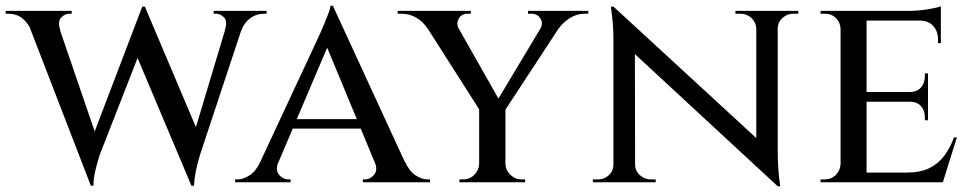

<svg xmlns="http://www.w3.org/2000/svg" viewBox="-33 -638 3396 672"><path d="M51 -594H156L309 -147L285 12ZM474 -615 486 -531 316 -96Q316 -96 311 -79.5Q306 -63 300 -38Q294 -13 294 12H285L263 -85L465 -615ZM474 -615 668 -157 637 12 430 -479ZM832 -594 667 -96Q667 -96 662 -78.5Q657 -61 652 -36.5Q647 -12 646 12H637L620 -84L773 -594ZM754 -532Q764 -563 751.5 -576.5Q739 -590 723 -590H715V-600H900V-590Q900 -590 896.5 -590Q893 -590 893 -590Q864 -590 842.5 -574Q821 -558 812 -532ZM178 -532H76Q65 -558 45 -574Q25 -590 -5 -590Q-5 -590 -9 -590Q-13 -590 -13 -590V-600H218V-590H210Q194 -590 181 -576.5Q168 -563 178 -532Z M1132 -618 1414 -6H1305L1101 -498ZM941 -71Q930 -42 944 -26Q958 -10 976 -10H984V0H790V-10Q790 -10 794 -10Q798 -10 798 -10Q818 -10 840 -24Q862 -38 878 -71ZM1132 -618 1138 -532 913 -3H846L1082 -509Q1083 -511 1089 -524.5Q1095 -538 1102.5 -556Q1110 -574 1116.5 -591Q1123 -608 1124 -618ZM1240 -221V-188H978V-221ZM1279 -71H1385Q1400 -38 1422 -24Q1444 -10 1464 -10Q1464 -10 1468 -10Q1472 -10 1472 -10V0H1237V-10H1245Q1262 -10 1276 -26Q1290 -42 1279 -71Z M1538 -599 1724 -271 1652 -243 1425 -599ZM1736 -263V0H1644V-262ZM1895 -599H1962L1728 -242L1687 -252ZM1858 -537Q1869 -556 1858.5 -573Q1848 -590 1827 -590Q1827 -590 1821 -590Q1815 -590 1815 -590V-600H2026V-590H2014Q1986 -590 1962 -575Q1938 -560 1924 -540ZM1573 -537 1462 -540Q1447 -563 1423.5 -576.5Q1400 -590 1371 -590H1359V-600H1615V-590Q1615 -590 1609.5 -590Q1604 -590 1604 -590Q1582 -590 1572.5 -572.5Q1563 -555 1573 -537ZM1647 -64V0H1575V-10Q1576 -10 1581.5 -10Q1587 -10 1587 -10Q1611 -10 1627 -26Q1643 -42 1644 -64ZM1733 -64H1736Q1737 -42 1753.5 -26Q1770 -10 1793 -10Q1793 -10 1799 -10Q1805 -10 1805 -10V0H1733Z M2114 -615 2679 -95 2689 14 2125 -508ZM2117 -62V0H2042V-10Q2042 -10 2050.5 -10Q2059 -10 2059 -10Q2082 -10 2098 -25Q2114 -40 2114 -62ZM2190 -62Q2190 -40 2206.5 -25Q2223 -10 2245 -10Q2245 -10 2253.5 -10Q2262 -10 2262 -10V0H2187V-62ZM2114 -615 2189 -527 2190 0H2114V-493Q2114 -544 2109.5 -579.5Q2105 -615 2105 -615ZM2689 -600V-111Q2689 -78 2691 -49.5Q2693 -21 2695.5 -3.5Q2698 14 2698 14H2689L2614 -75V-600ZM2686 -538V-600H2761V-590Q2761 -590 2752.5 -590Q2744 -590 2744 -590Q2722 -590 2705.5 -575Q2689 -560 2689 -538ZM2614 -538Q2613 -560 2597 -575Q2581 -590 2558 -590Q2558 -590 2549.5 -590Q2541 -590 2541 -590V-600H2616V-538Z M3000 -600V0H2909V-600ZM3257 -34 3264 0H2998V-34ZM3215 -316V-282H2998V-316ZM3260 -600V-566H2998V-600ZM3316 -157 3267 0H3108L3141 -34Q3188 -34 3219.5 -49.5Q3251 -65 3272 -93Q3293 -121 3306 -157ZM3215 -284V-217H3204V-228Q3204 -251 3190.5 -266.5Q3177 -282 3151 -282V-284ZM3215 -381V-314H3151V-316Q3177 -316 3190.5 -332Q3204 -348 3204 -370V-381ZM3260 -569V-487H3250V-500Q3250 -529 3233 -547.5Q3216 -566 3186 -566V-569ZM3260 -616V-590L3149 -600Q3180 -600 3214 -605.5Q3248 -611 3260 -616ZM2911 -64 2922 0H2839V-10Q2839 -10 2845.5 -10Q2852 -10 2853 -10Q2877 -10 2892.5 -26Q2908 -42 2909 -64ZM2911 -537H2909Q2908 -560 2892.5 -575Q2877 -590 2853 -590Q2852 -590 2845.5 -590Q2839 -590 2839 -590V-600H2922Z"/></svg>

Font: Cinzel Medium
Style: Regular
Weight: 500
Designer: Natanael Gama
Version: Version 2.000